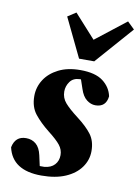

<svg xmlns="http://www.w3.org/2000/svg" viewBox="-88 -834 663 909"><g transform="rotate(10 243.5 -380.0)"><path d="M175 15Q35 15 11 -92Q22 -147 74 -147Q102 -147 121.5 -130.5Q141 -114 149 -78L160 -28Q165 -28 171 -28Q177 -28 182 -28Q214 -31 231 -49.5Q248 -68 248 -96Q248 -122 231 -143.5Q214 -165 174 -196Q131 -230 104 -264Q77 -298 77 -350Q77 -393 100 -429Q123 -465 166.5 -487Q210 -509 271 -509Q343 -509 380 -481Q417 -453 426 -410Q420 -357 369 -357Q347 -357 327 -372.5Q307 -388 296 -422L281 -466Q280 -466 278.5 -466Q277 -466 275 -466Q244 -465 228.5 -443.5Q213 -422 213 -396Q213 -365 233.5 -341.5Q254 -318 296 -286Q342 -251 365.5 -219.5Q389 -188 389 -140Q389 -97 363.5 -61.5Q338 -26 290.5 -5.5Q243 15 175 15ZM205 -774 307 -661 453 -775 487 -742 328 -561H255L165 -748Z"/></g></svg>

Font: Source Serif 4 SmText
Style: Bold Italic
Weight: 700
Italic angle: -12°
Designer: Frank Grießhammer
Foundry: Adobe
Version: Version 4.005;hotconv 1.1.0;makeotfexe 2.6.0